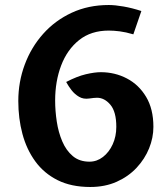

<svg xmlns="http://www.w3.org/2000/svg" viewBox="-20 -730 665 766"><path d="M340 16Q264.5 16 210 -11.2Q155.5 -38.5 120.8 -86.2Q86 -134 69.5 -195.8Q53 -257.5 53 -327Q53 -403.5 78.8 -472.5Q104.5 -541.5 152.2 -595Q200 -648.5 266.2 -679.2Q332.5 -710 414 -710Q439 -710 473.2 -704Q507.5 -698 544 -686L512 -593Q481.5 -602 457.5 -605Q433.5 -608 414 -608Q343 -608 295.5 -570Q248 -532 224 -468.8Q200 -405.5 200 -329Q200 -288 206.5 -245Q213 -202 228.5 -165.8Q244 -129.5 270.5 -107.2Q297 -85 337 -85Q366.5 -85 390.8 -103.8Q415 -122.5 429.5 -154Q444 -185.5 444 -224Q444 -284 420.5 -312Q397 -340 367 -340Q362 -340 353.5 -339.2Q345 -338.5 336 -337Q313 -333.5 295.5 -343.8Q278 -354 265.2 -370.5Q252.5 -387 244 -403Q287.5 -425.5 322.5 -433.8Q357.5 -442 382 -442Q438.5 -442 486.2 -417Q534 -392 563 -343.5Q592 -295 592 -224Q592 -180.5 574.8 -138Q557.5 -95.5 524.8 -60.5Q492 -25.5 445.5 -4.8Q399 16 340 16Z"/></svg>

Font: Expletus Sans
Style: Bold
Weight: 700
Version: Version 7.500